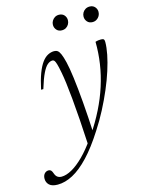

<svg xmlns="http://www.w3.org/2000/svg" viewBox="-213 -730 797 1062"><g transform="rotate(-15 186.0 -199.0)"><path d="M42 -277H29Q40.5 -331 54.2 -367.2Q68 -403.5 83.8 -424.8Q99.5 -446 117.2 -455.2Q135 -464.5 153.5 -464.5Q165 -464.5 173.2 -458.8Q181.5 -453 189 -436Q196.5 -419 204.5 -386Q212.5 -353.5 220.2 -294Q228 -234.5 235 -150.5Q242 -66.5 247 40.5L202 91Q197.5 6 192.8 -62.5Q188 -131 183 -184Q178 -237 173 -275.8Q168 -314.5 163 -339.5Q156.5 -374 151.5 -390.2Q146.5 -406.5 142 -411.8Q137.5 -417 131 -417Q117 -417 102.8 -405.2Q88.5 -393.5 73.8 -363.2Q59 -333 42 -277ZM216.5 55 230.5 36Q271 -24 301.2 -84.5Q331.5 -145 351.2 -206.5Q371 -268 380.2 -330Q389.5 -392 388.5 -455Q397.5 -458 405.5 -459Q413.5 -460 420.5 -460Q432 -460 436.2 -456Q440.5 -452 440.5 -440.5Q440.5 -410 432.5 -369.2Q424.5 -328.5 409.2 -281Q394 -233.5 372.2 -182.5Q350.5 -131.5 323.5 -79.5Q296.5 -27.5 264.5 21.5Q212 104 163.5 155.2Q115 206.5 70.2 230.2Q25.5 254 -17 254Q-49.5 254 -64.8 239.8Q-80 225.5 -80 204Q-80 186 -70.5 175.2Q-61 164.5 -46.5 164.5Q-38 164.5 -32.5 170.2Q-27 176 -22.5 190Q-17.5 204 -8 210.5Q1.5 217 15 217Q41.5 217 74.2 198.8Q107 180.5 143.2 144.5Q179.5 108.5 216.5 55ZM226 -564.5Q207 -564.5 196 -577Q185 -589.5 185 -606Q185 -618 191 -628.5Q197 -639 207.2 -645.5Q217.5 -652 231 -652Q250 -652 261 -639.8Q272 -627.5 272 -611Q272 -598.5 266.2 -588Q260.5 -577.5 250.2 -571Q240 -564.5 226 -564.5ZM401.5 -564.5Q382.5 -564.5 371.5 -577Q360.5 -589.5 360.5 -606Q360.5 -618 366.2 -628.5Q372 -639 382.5 -645.5Q393 -652 406.5 -652Q425.5 -652 436.5 -639.8Q447.5 -627.5 447.5 -611Q447.5 -598.5 441.5 -588Q435.5 -577.5 425.2 -571Q415 -564.5 401.5 -564.5Z"/></g></svg>

Font: Newsreader 36pt Light
Style: Italic
Weight: 300
Italic angle: -17°
Designer: Hugues Gentile
Foundry: Production Type
Version: Version 1.003